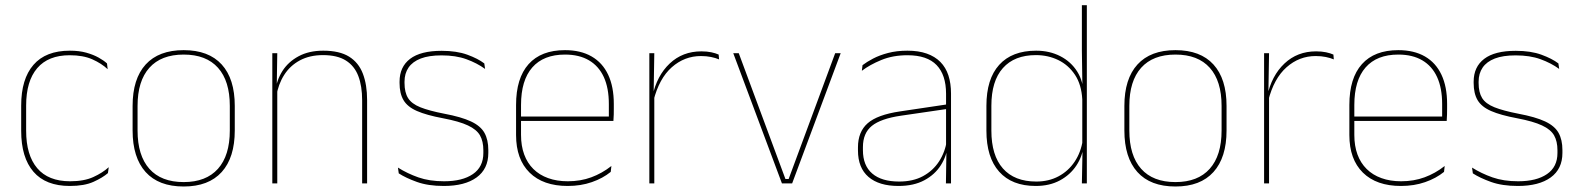

<svg xmlns="http://www.w3.org/2000/svg" viewBox="-20 -684 5891 716"><path d="M240.5 9.5Q150.5 9.5 104.8 -43.5Q59 -96.5 59 -196V-290.5Q59 -389.5 104.8 -442.2Q150.5 -495 240.5 -495Q275.5 -495 302 -487.5Q328.5 -480 347.8 -469.2Q367 -458.5 379 -447.5L381.5 -426Q358.5 -447.5 324.2 -462.8Q290 -478 240 -478Q160 -478 118.8 -429.8Q77.5 -381.5 77.5 -290.5V-196.5Q77.5 -105.5 118.8 -56.8Q160 -8 241.5 -8Q293.5 -8 328 -23.8Q362.5 -39.5 385.5 -60.5L382.5 -38.5Q363 -21.5 328.8 -6Q294.5 9.5 240.5 9.5Z M665 11.5Q571.5 11.5 523 -42.5Q474.5 -96.5 474.5 -197.5V-289Q474.5 -390 523.2 -443.5Q572 -497 665 -497Q758 -497 806.8 -443.5Q855.5 -390 855.5 -289V-197.5Q855.5 -96.5 806.8 -42.5Q758 11.5 665 11.5ZM665 -5Q748.5 -5 792.8 -54.5Q837 -104 837 -197.5V-289Q837 -382 793 -431.2Q749 -480.5 665 -480.5Q581 -480.5 537 -431.2Q493 -382 493 -289V-197.5Q493 -104 537 -54.5Q581 -5 665 -5Z M1330.5 0V-310Q1330.5 -363 1316.2 -400.5Q1302 -438 1270 -458.2Q1238 -478.5 1184.5 -478.5Q1135 -478.5 1098.2 -458.8Q1061.5 -439 1039.5 -404.2Q1017.5 -369.5 1010.5 -325L1001.5 -344H1007Q1011.5 -385 1033.2 -419.2Q1055 -453.5 1093.5 -474.2Q1132 -495 1185.5 -495Q1246 -495 1281.8 -472.8Q1317.5 -450.5 1333.2 -409.2Q1349 -368 1349 -311V0ZM995.5 0V-485.5H1014L1012 -358.5H1014V0Z M1635 9.5Q1576.5 9.5 1534.8 -5.5Q1493 -20.5 1467 -37.5L1464 -59Q1499 -37 1540.2 -22.5Q1581.5 -8 1636 -8Q1704.5 -8 1743.5 -34.8Q1782.5 -61.5 1782.5 -113.5V-123.5Q1782.5 -157 1770 -179Q1757.5 -201 1725 -216.2Q1692.5 -231.5 1632 -243Q1570.5 -254.5 1535 -270Q1499.5 -285.5 1484.8 -310.5Q1470 -335.5 1470 -374.5V-379.5Q1470 -434.5 1509.2 -464.5Q1548.5 -494.5 1627 -494.5Q1683 -494.5 1722.8 -480Q1762.5 -465.5 1786 -447.5L1789 -427Q1758.5 -449 1719.2 -463.2Q1680 -477.5 1626.5 -477.5Q1579.5 -477.5 1549 -465.8Q1518.5 -454 1503.5 -432Q1488.5 -410 1488.5 -379.5V-374.5Q1488.5 -339.5 1501.8 -318.2Q1515 -297 1547.5 -284Q1580 -271 1636.5 -260Q1700.5 -248 1736.2 -231.2Q1772 -214.5 1786.5 -188.8Q1801 -163 1801 -124.5V-113.5Q1801 -54 1757.2 -22.2Q1713.5 9.5 1635 9.5Z M2097 9.5Q2005.5 9.5 1955 -40.2Q1904.5 -90 1904.5 -180.5V-292.5Q1904.5 -392.5 1951.2 -444.8Q1998 -497 2087 -497Q2145.5 -497 2186.2 -473.5Q2227 -450 2248 -405.2Q2269 -360.5 2269 -296.5V-279.5Q2269 -268.5 2268.8 -257.5Q2268.5 -246.5 2267.5 -233H2250.5Q2250.5 -250.5 2250.5 -266.5Q2250.5 -282.5 2250.5 -296Q2250.5 -355.5 2231.8 -396.5Q2213 -437.5 2176.5 -459Q2140 -480.5 2087 -480.5Q2007 -480.5 1965 -432.5Q1923 -384.5 1923 -292.5V-243.5V-239.5V-181Q1923 -140 1934.8 -108Q1946.5 -76 1969 -53.8Q1991.5 -31.5 2024 -19.8Q2056.5 -8 2097.5 -8Q2145 -8 2185 -22.8Q2225 -37.5 2260 -65L2257.5 -43Q2228 -19 2187 -4.8Q2146 9.5 2097 9.5ZM1913 -233V-249.5H2261V-233Z M2417 -308.5 2407.5 -320.5 2413 -325Q2429.5 -402 2477.5 -447.2Q2525.5 -492.5 2595.5 -492.5Q2616.5 -492.5 2632.8 -489Q2649 -485.5 2660 -480.5L2661.5 -462.5Q2648.5 -468 2631.5 -471.5Q2614.5 -475 2594 -475Q2532.5 -475 2485.2 -433.2Q2438 -391.5 2417 -308.5ZM2401.5 0V-485.5H2420L2417.5 -335L2420 -332.5V0Z M2921 -16.5 3094.5 -485.5H3115L2934 0H2896L2714.5 -485.5H2735L2909 -16.5Z M3507.5 0 3509.5 -128 3508 -131.5V-292V-334.5Q3508 -404.5 3472.8 -441.2Q3437.5 -478 3364 -478Q3309.5 -478 3266.5 -460.2Q3223.5 -442.5 3194 -420L3196.5 -441Q3212 -453 3235.8 -465.5Q3259.5 -478 3291.8 -486.5Q3324 -495 3364 -495Q3405.5 -495 3436 -484.2Q3466.5 -473.5 3486.8 -453Q3507 -432.5 3516.8 -402.8Q3526.5 -373 3526.5 -335V0ZM3330.5 9.5Q3258 9.5 3218.8 -24.2Q3179.5 -58 3179.5 -123V-134.5Q3179.5 -192.5 3215.5 -224.2Q3251.5 -256 3336 -268.5L3517 -295.5L3517.5 -278.5L3339.5 -252.5Q3264.5 -241.5 3231.2 -214.5Q3198 -187.5 3198 -135.5V-124Q3198 -66.5 3232.8 -36.8Q3267.5 -7 3333 -7Q3385 -7 3422.2 -27.2Q3459.5 -47.5 3482 -82.2Q3504.5 -117 3511 -160.5L3520.5 -142H3514.5Q3510.5 -102.5 3488.5 -67.8Q3466.5 -33 3427 -11.8Q3387.5 9.5 3330.5 9.5Z M3842.5 9.5Q3753.5 9.5 3706 -43.8Q3658.5 -97 3658.5 -197V-289.5Q3658.5 -389.5 3706.2 -442.2Q3754 -495 3844 -495Q3894 -495 3934 -474.5Q3974 -454 3997.2 -417Q4020.5 -380 4021 -330H4027L4016 -313.5Q4013 -368.5 3988.8 -405Q3964.5 -441.5 3926.5 -460Q3888.5 -478.5 3843 -478.5Q3763 -478.5 3720 -430.2Q3677 -382 3677 -289.5V-197Q3677 -104.5 3720 -55.8Q3763 -7 3844.5 -7Q3891 -7 3927.5 -26.5Q3964 -46 3987.5 -81Q4011 -116 4018 -162.5L4027 -144H4021.5Q4017 -101.5 3994 -66.8Q3971 -32 3932.5 -11.2Q3894 9.5 3842.5 9.5ZM4014.5 0 4017 -130.5 4016 -138V-346.5L4016.5 -356L4014.5 -494.5V-664.5H4033V0Z M4363.5 11.5Q4270 11.5 4221.5 -42.5Q4173 -96.5 4173 -197.5V-289Q4173 -390 4221.8 -443.5Q4270.5 -497 4363.5 -497Q4456.5 -497 4505.2 -443.5Q4554 -390 4554 -289V-197.5Q4554 -96.5 4505.2 -42.5Q4456.5 11.5 4363.5 11.5ZM4363.5 -5Q4447 -5 4491.2 -54.5Q4535.5 -104 4535.5 -197.5V-289Q4535.5 -382 4491.5 -431.2Q4447.5 -480.5 4363.5 -480.5Q4279.5 -480.5 4235.5 -431.2Q4191.5 -382 4191.5 -289V-197.5Q4191.5 -104 4235.5 -54.5Q4279.5 -5 4363.5 -5Z M4709.5 -308.5 4700 -320.5 4705.5 -325Q4722 -402 4770 -447.2Q4818 -492.5 4888 -492.5Q4909 -492.5 4925.2 -489Q4941.5 -485.5 4952.5 -480.5L4954 -462.5Q4941 -468 4924 -471.5Q4907 -475 4886.5 -475Q4825 -475 4777.8 -433.2Q4730.5 -391.5 4709.5 -308.5ZM4694 0V-485.5H4712.5L4710 -335L4712.5 -332.5V0Z M5204.5 9.5Q5113 9.5 5062.5 -40.2Q5012 -90 5012 -180.5V-292.5Q5012 -392.5 5058.8 -444.8Q5105.5 -497 5194.5 -497Q5253 -497 5293.8 -473.5Q5334.5 -450 5355.5 -405.2Q5376.5 -360.5 5376.5 -296.5V-279.5Q5376.5 -268.5 5376.2 -257.5Q5376 -246.5 5375 -233H5358Q5358 -250.5 5358 -266.5Q5358 -282.5 5358 -296Q5358 -355.5 5339.2 -396.5Q5320.5 -437.5 5284 -459Q5247.5 -480.5 5194.5 -480.5Q5114.5 -480.5 5072.5 -432.5Q5030.5 -384.5 5030.5 -292.5V-243.5V-239.5V-181Q5030.5 -140 5042.2 -108Q5054 -76 5076.5 -53.8Q5099 -31.5 5131.5 -19.8Q5164 -8 5205 -8Q5252.5 -8 5292.5 -22.8Q5332.5 -37.5 5367.5 -65L5365 -43Q5335.5 -19 5294.5 -4.8Q5253.5 9.5 5204.5 9.5ZM5020.5 -233V-249.5H5368.5V-233Z M5640.5 9.5Q5582 9.5 5540.2 -5.5Q5498.5 -20.5 5472.5 -37.5L5469.5 -59Q5504.5 -37 5545.8 -22.5Q5587 -8 5641.5 -8Q5710 -8 5749 -34.8Q5788 -61.5 5788 -113.5V-123.5Q5788 -157 5775.5 -179Q5763 -201 5730.5 -216.2Q5698 -231.5 5637.5 -243Q5576 -254.5 5540.5 -270Q5505 -285.5 5490.2 -310.5Q5475.5 -335.5 5475.5 -374.5V-379.5Q5475.5 -434.5 5514.8 -464.5Q5554 -494.5 5632.5 -494.5Q5688.5 -494.5 5728.2 -480Q5768 -465.5 5791.5 -447.5L5794.5 -427Q5764 -449 5724.8 -463.2Q5685.5 -477.5 5632 -477.5Q5585 -477.5 5554.5 -465.8Q5524 -454 5509 -432Q5494 -410 5494 -379.5V-374.5Q5494 -339.5 5507.2 -318.2Q5520.5 -297 5553 -284Q5585.5 -271 5642 -260Q5706 -248 5741.8 -231.2Q5777.5 -214.5 5792 -188.8Q5806.5 -163 5806.5 -124.5V-113.5Q5806.5 -54 5762.8 -22.2Q5719 9.5 5640.5 9.5Z"/></svg>

Font: Anek Latin Medium Thin
Style: Regular
Weight: 250
Version: Version 1.003